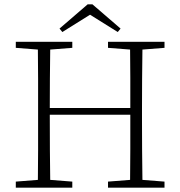

<svg xmlns="http://www.w3.org/2000/svg" viewBox="-20 -867 832 887"><path d="M479 -646V-674H740V-646L638 -638Q637 -571 636.5 -502Q636 -433 636 -364V-310Q636 -241 636.5 -172.5Q637 -104 638 -36L740 -28V0H479V-28L581 -36Q582 -104 582 -177.5Q582 -251 582 -337H210Q210 -244 210.5 -172.5Q211 -101 212 -36L314 -28V0H53V-28L155 -36Q156 -104 156 -172.5Q156 -241 156 -310V-364Q156 -433 156 -501.5Q156 -570 155 -638L53 -646V-674H314V-646L212 -638Q211 -571 210.5 -502.5Q210 -434 210 -368H582Q582 -441 582 -507.5Q582 -574 581 -638ZM407 -847 537 -735 524 -719 396 -799 268 -719 255 -735 385 -847Z"/></svg>

Font: Source Serif Pro Light
Style: Regular
Weight: 300
Designer: Frank Grießhammer
Foundry: Adobe Systems Incorporated
Version: Version 3.001;hotconv 1.0.111;makeotfexe 2.5.65597